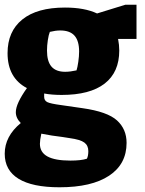

<svg xmlns="http://www.w3.org/2000/svg" viewBox="-20 -565 612 813"><path d="M0 86Q0 12 68 -44Q47 -65 47 -90Q47 -126 94 -192Q12 -235 12 -340Q12 -432 74.5 -482.5Q137 -533 255 -533Q338 -533 391 -508L511 -545H558V-400H480Q485 -375 485 -351Q485 -259 423 -211Q361 -163 241 -163Q200 -163 167 -169V-155Q167 -139 180.5 -132.5Q194 -126 239 -120L329 -107Q435 -92 475.5 -55Q516 -18 516 40Q516 130 442 179Q368 228 232 228Q117 228 58.5 192Q0 156 0 86ZM304 -267Q308 -279 311.5 -303Q315 -327 315 -347Q315 -392 295.5 -414Q276 -436 235 -436Q215 -436 191 -430Q186 -418 182.5 -395Q179 -372 179 -351Q179 -305 198 -283Q217 -261 256 -261Q277 -261 304 -267ZM348 107Q354 95 354 75Q354 51 337 38.5Q320 26 276 20L244 15Q200 10 155 1Q149 28 149 44Q149 80 181 97.5Q213 115 278 115Q324 115 348 107Z"/></svg>

Font: Suez One
Style: Regular
Weight: 400
Version: Version 1.000